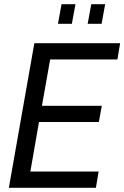

<svg xmlns="http://www.w3.org/2000/svg" viewBox="-20 -891 590 911"><path d="M22 0 143 -686H550L537 -609H218L179 -389H463L449 -312H165L124 -77H448L435 0ZM255 -778 272 -871H338L321 -778ZM396 -778 413 -871H479L462 -778Z"/></svg>

Font: Archivo Condensed
Style: Italic
Weight: 400
Width: 3
Italic angle: -10°
Designer: Hector Gatti
Foundry: Omnibus-Type
Version: Version 2.001